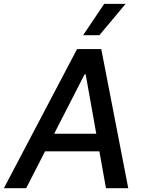

<svg xmlns="http://www.w3.org/2000/svg" viewBox="-41 -984 761 1004"><path d="M615.8 -963.8H503.9L393.8 -800.1H479ZM513.1 0H629.6L488.6 -727.3H361.9L-20.6 0H95.9L194.6 -192.5H478.7ZM242.2 -284.8 401.3 -595.2H407L462.4 -284.8Z"/></svg>

Font: TID UI Medium
Style: Italic
Weight: 500
Italic angle: -9.39999°
Designer: The TID Project Authors
Foundry: Bakken & Bæck
Version: Version 1.001;hotconv 1.0.109;makeotfexe 2.5.65596